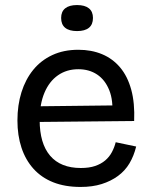

<svg xmlns="http://www.w3.org/2000/svg" viewBox="-20 -727 599 760"><path d="M299 13Q237 13 190.5 -5.5Q144 -24 112.5 -59Q81 -94 65 -142.5Q49 -191 49 -250Q49 -311 65 -362Q81 -413 111.5 -450.5Q142 -488 187 -509Q232 -530 290 -530Q342 -530 384 -512.5Q426 -495 455.5 -460Q485 -425 499.5 -372Q514 -319 511 -248L106 -244V-306L454 -310L424 -268Q429 -329 412.5 -370Q396 -411 364.5 -432Q333 -453 290 -453Q244 -453 209.5 -429Q175 -405 156 -360Q137 -315 137 -252Q137 -159 178.5 -110.5Q220 -62 300 -62Q333 -62 356.5 -70Q380 -78 396.5 -92Q413 -106 423 -125Q433 -144 438 -164L519 -147Q510 -110 492.5 -80.5Q475 -51 447 -30.5Q419 -10 382.5 1.5Q346 13 299 13ZM285 -604Q254 -604 238 -617Q222 -630 222 -656Q222 -681 238 -694Q254 -707 285 -707Q316 -707 332 -694Q348 -681 348 -656Q348 -630 332 -617Q316 -604 285 -604Z"/></svg>

Font: Bricolage Grotesque 24pt
Style: Regular
Weight: 400
Designer: Mathieu Triay
Foundry: Atelier Triay
Version: Version 1.001;gftools[0.9.33.dev8+g029e19f]